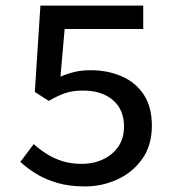

<svg xmlns="http://www.w3.org/2000/svg" viewBox="-20 -657 640 689"><path d="M285 12Q229 12 186 -0.5Q143 -13 110.5 -33Q78 -53 53 -76L101 -140Q122 -121 147 -105Q172 -89 203 -79Q234 -69 273 -69Q316 -69 350.5 -85.5Q385 -102 405 -131.5Q425 -161 425 -203Q425 -264 385 -298Q345 -332 278 -332Q241 -332 214.5 -323Q188 -314 155 -295L105 -327L125 -637H494V-553H212L197 -382Q223 -393 248 -399Q273 -405 306 -405Q366 -405 416 -383.5Q466 -362 495.5 -318Q525 -274 525 -206Q525 -136 491 -87.5Q457 -39 402 -13.5Q347 12 285 12Z"/></svg>

Font: Source Code Pro ExtraLight Medium
Style: Regular
Weight: 500
Monospace: yes
Version: Version 1.018;hotconv 1.0.116;makeotfexe 2.5.65601